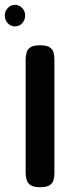

<svg xmlns="http://www.w3.org/2000/svg" viewBox="-43 -772 311 801"><path d="M124 9Q97 9 84.5 0.5Q72 -8 68 -22Q64 -36 64 -51V-524Q64 -539 68 -553Q72 -567 84.5 -575Q97 -583 125 -583Q152 -583 164.5 -574.5Q177 -566 180.5 -552.5Q184 -539 184 -523V-50Q184 -35 180.5 -21.5Q177 -8 164.5 0.5Q152 9 124 9ZM19 -662Q1 -662 -11 -675.5Q-23 -689 -23 -708Q-23 -726 -10 -739Q3 -752 19 -752Q36 -752 49 -739Q62 -726 62 -708Q62 -689 50 -675.5Q38 -662 19 -662Z"/></svg>

Font: Fredoka Light Medium
Style: Regular
Weight: 500
Version: Version 2.001